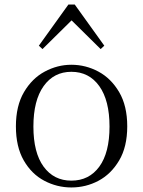

<svg xmlns="http://www.w3.org/2000/svg" viewBox="-20 -811 630 845"><path d="M294 14Q231 14 175 -15.5Q119 -45 84.5 -105Q50 -165 50 -255Q50 -345 85.5 -405.5Q121 -466 177 -496Q233 -526 294 -526Q357 -526 413 -496Q469 -466 504.5 -405.5Q540 -345 540 -255Q540 -165 504.5 -105Q469 -45 413.5 -15.5Q358 14 294 14ZM294 -16Q372 -16 417 -77.5Q462 -139 462 -254Q462 -369 417 -432Q372 -495 294 -495Q217 -495 172 -432Q127 -369 127 -254Q127 -139 172 -77.5Q217 -16 294 -16ZM423 -595 270 -746H320L167 -595L151 -610L281 -791H309L439 -610Z"/></svg>

Font: Noto Serif TC ExtraLight Light
Style: Regular
Weight: 300
Version: Version 2.003-H1;hotconv 1.1.1;makeotfexe 2.6.0